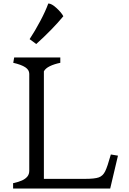

<svg xmlns="http://www.w3.org/2000/svg" viewBox="-20 -1079 740 1099"><path d="M147.5 -101.8V-656.5Q147.5 -678.8 124.8 -693.9Q102 -709 55.8 -719.5L61.2 -750H325.2V-719.5Q289.2 -712 264.8 -699.9Q240.2 -687.8 231.2 -670.8V-55.2H465.8Q522 -55.2 545.4 -63.6Q568.8 -72 581.8 -98.1Q594.8 -124.2 614.5 -194.8L655.2 -188L610.8 0H55V-30.5Q86.5 -37.2 106.1 -46.2Q125.8 -55.2 136.6 -68.5Q147.5 -81.8 147.5 -101.8ZM187.5 -827 149.5 -855Q180.5 -902 210.5 -958.5Q240.5 -1015 256.5 -1059Q275.5 -1059 304 -1032.5Q332.5 -1006 342.5 -986Q281.5 -912 187.5 -827Z"/></svg>

Font: TMT Limkin
Style: Regular
Weight: 400
Designer: Gabriel Drozdov
Version: Version 1.000;Glyphs 3.1.2 (3151)